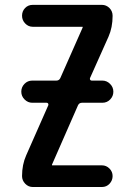

<svg xmlns="http://www.w3.org/2000/svg" viewBox="-20 -750 540 770"><path d="M221.7 -436.5 311.5 -639.6V-641.6V-642.6H111.3Q93.8 -642.6 81.1 -655.8Q68.4 -668.9 68.4 -687Q68.4 -705.1 80.6 -717.8Q92.8 -730.5 111.3 -730.5H388.7Q406.2 -730.5 418.9 -717.8Q431.6 -705.1 431.6 -686.5Q431.6 -639.6 415 -602.5L340.8 -436.5Q339.8 -432.6 341.8 -429.7Q343.8 -426.8 347.7 -426.8H390.6Q408.2 -426.8 421.4 -413.6Q434.6 -400.4 434.6 -382.3Q434.6 -364.3 421.9 -351.1Q409.2 -337.9 390.6 -337.9H308.6Q297.9 -337.9 293 -328.1L188.5 -89.8V-87.9V-86.9H388.7Q406.2 -86.9 418.9 -74.2Q431.6 -61.5 431.6 -43.9Q431.6 -26.4 419.4 -13.2Q407.2 0 388.7 0H111.3Q93.8 0 81.1 -13.2Q68.4 -26.4 68.4 -43.9Q68.4 -89.8 85 -127L173.8 -328.1Q174.8 -332 172.9 -335Q170.9 -337.9 167 -337.9H109.4Q91.8 -337.9 78.6 -351.1Q65.4 -364.3 65.4 -382.3Q65.4 -400.4 78.1 -413.6Q90.8 -426.8 109.4 -426.8H206.1Q216.8 -426.8 221.7 -436.5Z"/></svg>

Font: Rounded-X Mgen+ 1mn medium
Style: Regular
Weight: 500
Designer: [Source Han Sans]
Ryoko NISHIZUKA  (kana & ideographs); Paul D. Hunt (Latin, Greek & Cyrillic); Wenlong ZHANG  (bopomofo
Version: Version 1.059.20150602